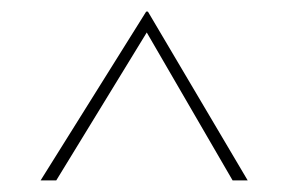

<svg xmlns="http://www.w3.org/2000/svg" viewBox="-20 -636 497 331"><path d="M235 -616 407 -325H381L233 -580L77 -325H50L232 -616Z"/></svg>

Font: Padyakke Expanded One
Style: Regular
Weight: 400
Designer: James Puckett
Foundry: Dunwich Type Founders
Version: Version 1.500; ttfautohint (v1.8.4.7-5d5b)